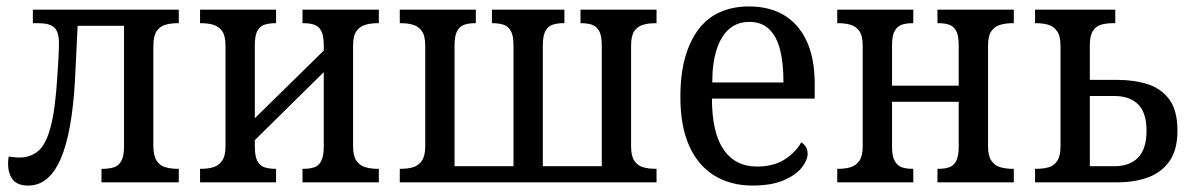

<svg xmlns="http://www.w3.org/2000/svg" viewBox="-20 -566 3694 596"><path d="M68 10Q33 10 19 -9.5Q5 -29 5 -57Q5 -63 5.5 -69Q6 -75 7 -80Q16 -79 24 -78Q32 -77 40 -77Q75 -77 99 -97.5Q123 -118 137.5 -173Q152 -228 158 -331Q159 -346 160 -360Q161 -374 161.5 -386.5Q162 -399 162.5 -410.5Q163 -422 163 -432Q163 -467 148.5 -480.5Q134 -494 100 -494H82V-536H535V-494H531Q510 -494 493 -489Q476 -484 466 -469Q456 -454 456 -422V-114Q456 -83 466 -67.5Q476 -52 493 -47Q510 -42 531 -42H535V0H295V-42H299Q318 -42 333 -46.5Q348 -51 356.5 -66Q365 -81 365 -112V-486H221L213 -321Q204 -154 168 -72Q132 10 68 10Z M601 0V-42H605Q626 -42 642.5 -47Q659 -52 669.5 -67Q680 -82 680 -112V-424Q680 -455 669.5 -469.5Q659 -484 642.5 -489Q626 -494 605 -494H601V-536H837V-494H834Q816 -494 801.5 -489.5Q787 -485 779 -470.5Q771 -456 771 -425V-199L985 -409V-425Q985 -456 977 -470.5Q969 -485 955 -489.5Q941 -494 923 -494H919V-536H1156V-494H1151Q1131 -494 1114 -489Q1097 -484 1086.5 -469.5Q1076 -455 1076 -424V-112Q1076 -82 1086.5 -67Q1097 -52 1114 -47Q1131 -42 1151 -42H1156V0H919V-42H923Q941 -42 955 -46.5Q969 -51 977 -66Q985 -81 985 -111V-342L771 -131V-111Q771 -81 779 -66Q787 -51 801.5 -46.5Q816 -42 834 -42H837V0Z M1221 0V-42H1225Q1246 -42 1262.5 -47Q1279 -52 1289.5 -67Q1300 -82 1300 -112V-424Q1300 -455 1289.5 -469.5Q1279 -484 1262.5 -489Q1246 -494 1225 -494H1221V-536H1457V-494H1453Q1436 -494 1422 -489.5Q1408 -485 1399.5 -470.5Q1391 -456 1391 -425V-50H1574V-425Q1574 -456 1565.5 -470.5Q1557 -485 1542.5 -489.5Q1528 -494 1510 -494H1507V-536H1732V-494H1728Q1710 -494 1696 -489.5Q1682 -485 1673.5 -470.5Q1665 -456 1665 -425V-50H1848V-425Q1848 -456 1839.5 -470.5Q1831 -485 1817 -489.5Q1803 -494 1785 -494H1782V-536H2018V-494H2014Q1993 -494 1976 -489Q1959 -484 1949 -469.5Q1939 -455 1939 -424V-112Q1939 -82 1949 -67Q1959 -52 1976 -47Q1993 -42 2014 -42H2018V0Z M2316 10Q2248 10 2197.5 -21Q2147 -52 2119.5 -113Q2092 -174 2092 -265Q2092 -336 2107 -388.5Q2122 -441 2149.5 -476.5Q2177 -512 2216.5 -529Q2256 -546 2305 -546Q2369 -546 2414.5 -518.5Q2460 -491 2484.5 -437.5Q2509 -384 2509 -305V-260H2190Q2190 -155 2226 -102Q2262 -49 2330 -49Q2381 -49 2415.5 -71Q2450 -93 2467 -124Q2475 -120 2481 -111Q2487 -102 2487 -89Q2487 -69 2469 -46Q2451 -23 2413 -6.5Q2375 10 2316 10ZM2412 -310Q2412 -370 2401.5 -411.5Q2391 -453 2367.5 -475.5Q2344 -498 2306 -498Q2269 -498 2243.5 -476Q2218 -454 2204.5 -412Q2191 -370 2191 -310Z M2579 0V-42H2583Q2604 -42 2620.5 -47Q2637 -52 2647.5 -67Q2658 -82 2658 -112V-424Q2658 -455 2647.5 -469.5Q2637 -484 2620.5 -489Q2604 -494 2583 -494H2579V-536H2815V-494H2812Q2794 -494 2780 -489.5Q2766 -485 2757.5 -470.5Q2749 -456 2749 -425V-300H2956V-425Q2956 -456 2948 -470.5Q2940 -485 2926 -489.5Q2912 -494 2894 -494H2890V-536H3127V-494H3122Q3102 -494 3085 -489Q3068 -484 3057.5 -469.5Q3047 -455 3047 -424V-112Q3047 -82 3057.5 -67Q3068 -52 3085 -47Q3102 -42 3122 -42H3127V0H2890V-42H2894Q2912 -42 2926 -46.5Q2940 -51 2948 -66Q2956 -81 2956 -111V-250H2749V-111Q2749 -81 2757.5 -66Q2766 -51 2780 -46.5Q2794 -42 2812 -42H2815V0Z M3193 0V-42H3197Q3218 -42 3234.5 -46.5Q3251 -51 3261.5 -66Q3272 -81 3272 -112V-424Q3272 -454 3261.5 -469Q3251 -484 3234.5 -489Q3218 -494 3197 -494H3193V-536H3442V-494H3435Q3415 -494 3398.5 -489.5Q3382 -485 3372.5 -470Q3363 -455 3363 -425V-318H3449Q3501 -318 3543 -304.5Q3585 -291 3610 -257Q3635 -223 3635 -160Q3635 -101 3610.5 -66Q3586 -31 3544 -15.5Q3502 0 3449 0ZM3363 -50H3439Q3487 -50 3513 -77Q3539 -104 3539 -160Q3539 -216 3513 -242Q3487 -268 3439 -268H3363Z"/></svg>

Font: Noto Serif SemiCondensed
Style: Regular
Weight: 400
Width: 4
Designer: Monotype Design Team
Foundry: Monotype Imaging Inc.
Version: Version 2.013